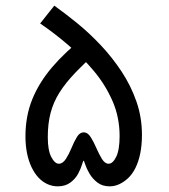

<svg xmlns="http://www.w3.org/2000/svg" viewBox="-20 -659 597 679"><path d="M184 0Q165 0 147.5 -8Q130 -16 116 -31Q102 -46 91.5 -68Q81 -90 75.5 -117.5Q70 -145 70 -177Q70 -248 94 -307.5Q118 -367 164.5 -421.5Q211 -476 279 -529L328 -480Q280 -437 246 -401.5Q212 -366 190.5 -332Q169 -298 159 -260Q149 -222 149 -174Q149 -127 161.5 -103.5Q174 -80 188 -80Q202 -80 213 -97Q224 -114 233 -136Q242 -158 252 -174.5Q262 -191 276 -191Q290 -191 300.5 -174.5Q311 -158 320.5 -136Q330 -114 340.5 -97Q351 -80 364 -80Q379 -80 391 -104.5Q403 -129 403 -178Q403 -244 378 -301.5Q353 -359 311.5 -408.5Q270 -458 221 -500Q172 -542 122 -576L172 -639Q210 -612 253 -577Q296 -542 336.5 -499Q377 -456 410 -406Q443 -356 462.5 -300Q482 -244 482 -182Q482 -146 476 -116.5Q470 -87 459 -65Q448 -43 433 -29Q418 -15 401.5 -7.5Q385 0 368 0Q342 0 324.5 -13.5Q307 -27 296.5 -45Q286 -63 281.5 -77Q277 -91 276 -91Q274 -91 270 -77Q266 -63 256.5 -45Q247 -27 229 -13.5Q211 0 184 0Z"/></svg>

Font: Cairo Play Medium
Style: Regular
Weight: 500
Version: Version 3.119